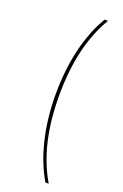

<svg xmlns="http://www.w3.org/2000/svg" viewBox="-176 -793 664 1037"><g transform="rotate(20 155.5 -274.0)"><path d="M123 -274Q123 -412 151.5 -532.5Q180 -653 234 -742H253Q197 -647 170 -531Q143 -415 143 -274Q143 -133 170 -17Q197 99 253 194H234Q180 102 151.5 -17Q123 -136 123 -274Z"/></g></svg>

Font: iiserrat Thin
Style: Regular
Weight: 100
Designer: Akira Ohta
Foundry: Akira Ohta
Version: Version 1.200;Glyphs 3.3.1 (3343)